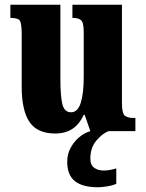

<svg xmlns="http://www.w3.org/2000/svg" viewBox="-20 -556 617 814"><path d="M214 10Q138 10 105 -39Q72 -88 72 -188V-409Q72 -452 65.5 -466Q59 -480 27 -480H24V-536H236V-222Q236 -148 244.5 -114Q253 -80 281 -80Q310 -80 322.5 -120.5Q335 -161 335 -230V-418Q335 -461 323.5 -470.5Q312 -480 290 -480H287V-536H497V-118Q497 -75 509.5 -65.5Q522 -56 544 -56H554V0H363L339 -69H335Q317 -30 287.5 -10Q258 10 214 10ZM397 238Q330 238 297.5 212Q265 186 265 130Q265 98 279 71.5Q293 45 315.5 26Q338 7 363 0H440Q414 10 388.5 40Q363 70 363 117Q363 143 379 155Q395 167 420 167Q443 167 473 158V223Q460 230 435 234Q410 238 397 238Z"/></svg>

Font: Noto Serif Armenian ExtraCondensed Black
Style: Regular
Weight: 900
Width: 2
Designer: Monotype Design Team
Foundry: Monotype Imaging Inc.
Version: Version 2.008; ttfautohint (v1.8.4.7-5d5b)